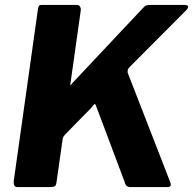

<svg xmlns="http://www.w3.org/2000/svg" viewBox="-20 -762 786 782"><path d="M673 -21Q682 0 661 0H511Q492 0 488 -20L370 -334Q367 -341 362.5 -336Q358 -331 351 -322L247 -216Q243 -212 239.5 -207Q236 -202 235 -194L210 -19Q209 -8 203.5 -4Q198 0 185 0H52Q41 0 38 -7Q35 -14 36 -25L135 -728Q137 -737 140 -739.5Q143 -742 150 -742H294Q301 -742 305.5 -735.5Q310 -729 309 -720L267 -422Q265 -412 268.5 -416Q272 -420 277 -426L562 -729Q570 -738 576.5 -740Q583 -742 597 -742H730Q744 -742 746 -736.5Q748 -731 740 -722L510 -491Q504 -485 501.5 -480Q499 -475 500 -466L673 -21Z"/></svg>

Font: Libre Franklin
Style: Bold Italic
Weight: 700
Italic angle: -8°
Designer: Pablo Impallari, Rodrigo Fuenzalida, Nhung Nguyen
Foundry: Impallari Type
Version: Version 3.000